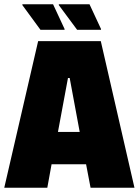

<svg xmlns="http://www.w3.org/2000/svg" viewBox="-22 -881 651 901"><path d="M-2 0 157 -688H451L609 0H403L382 -110H220L200 0ZM250 -262H352L305 -515H297ZM452 -741H340L254 -857V-861H398L452 -745ZM281 -741H168L83 -857V-861H227L281 -745Z"/></svg>

Font: Saira SemiCondensed Black
Style: Regular
Weight: 900
Width: 4
Designer: Hector Gatti with collaboration of the Omnibus-Type team
Foundry: Omnibus-Type
Version: Version 1.101